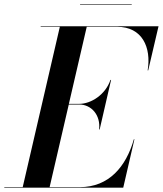

<svg xmlns="http://www.w3.org/2000/svg" viewBox="-66 -872 756 892"><path d="M306 -852.5V-850H546V-852.5ZM302 -386.5C358.5 -386.5 402 -337.5 394.5 -270.5H397L450 -500.5H447C424.5 -433.5 358.5 -389.5 302 -389.5H254L337 -747.5H478C595 -747.5 637.5 -652 620 -545H622.5L670.5 -750H123V-747.5H212L39.5 -2.5H-46V0H506.5L558.5 -225H556C519.5 -98 440.5 -2.5 304 -2.5H164.5L253.5 -386.5Z"/></svg>

Font: Bodoni* 72pt Medium
Style: Italic
Weight: 500
Italic angle: -13°
Version: Version 2.3